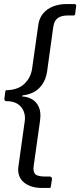

<svg xmlns="http://www.w3.org/2000/svg" viewBox="-20 -762 396 947"><path d="M187.2 165Q156.9 165 133.7 157.1Q110.6 149.2 95.2 135.3Q79.9 121.4 73.6 101.8Q67.4 82.2 70.9 58.5L102.3 -166Q105.6 -190 97.1 -212.3Q88.7 -234.6 67.6 -248.9Q46.5 -263.2 10 -263.2Q6.4 -263.2 3.6 -266.7Q0.7 -270.2 1.7 -275.4L6.1 -309.6Q7.4 -314.8 8 -315.9Q8.7 -317.1 9.9 -317.1Q67.5 -317.8 99.5 -347.9Q131.6 -378 138.3 -423L169.3 -641.7Q174.2 -673.5 192.9 -695.8Q211.5 -718.2 241.5 -730.1Q271.4 -742 309 -742H346.2Q351.3 -742 354.1 -739.3Q357 -736.5 355.7 -732.4L350.5 -691.6Q349.5 -687.5 347.8 -686.6Q346.2 -685.7 342.1 -685.7H316.7Q291.2 -685.7 275.7 -678.8Q260.2 -671.8 252.9 -659.8Q245.6 -647.7 242.9 -630.4L212.3 -409.2Q206.3 -370.8 188.7 -345.8Q171.1 -320.8 147.9 -308.4Q124.7 -296.1 99.8 -292.8Q92.2 -292.1 89.3 -289.7Q86.3 -287.4 91.5 -286.1Q117.2 -284.4 138.6 -272Q160.1 -259.6 171.6 -234Q183.2 -208.5 177.5 -166.5L146.1 56.7Q142.1 84.7 153.7 96.7Q165.3 108.7 202.3 108.7H225.4Q230.8 108.7 233.7 112.5Q236.7 116.2 236.4 121.3L231.2 156.6Q230.2 162.3 229 163.6Q227.7 165 221.3 165H187.2Z"/></svg>

Font: Libre Franklin Thin
Style: Italic
Weight: 100
Italic angle: -8°
Designer: Pablo Impallari, Rodrigo Fuenzalida, Nhung Nguyen
Foundry: Impallari Type
Version: Version 3.000